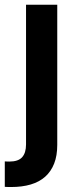

<svg xmlns="http://www.w3.org/2000/svg" viewBox="-41 -565 322 790"><path d="M-21.3 203.8V99.1Q-16 99.4 -11.7 99.6Q-7.5 99.8 -2.8 99.8Q34.1 99.8 50.1 81.9Q66.1 63.9 66.1 29.5V-545.5H194.6V31.2Q194.6 75.6 181.8 108.1Q169 140.6 144.9 162.1Q120.7 183.6 85.4 194.1Q50.1 204.5 5 204.5Q-1.8 204.5 -8 204.4Q-14.2 204.2 -21.3 203.8Z"/></svg>

Font: Inter P Semi Bold
Style: Regular
Weight: 600
Designer: Rasmus Andersson
Foundry: rsms
Version: Version 3.018;git-588b23468